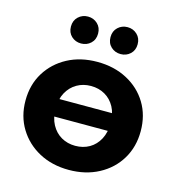

<svg xmlns="http://www.w3.org/2000/svg" viewBox="-111 -846 877 950"><g transform="rotate(15 327.0 -371.0)"><path d="M326.6 7.6Q240.8 7.6 174.4 -28Q108.1 -63.6 69.8 -126.1Q31.5 -188.6 31.5 -269.2Q31.5 -350.4 69.8 -412.6Q108.1 -474.7 174.4 -510.1Q240.8 -545.5 326.6 -545.5Q412.3 -545.5 479.2 -510.1Q546.1 -474.7 583.8 -412.6Q621.6 -350.4 621.6 -269.2Q621.6 -188.6 583.8 -126.1Q546.1 -63.6 479.2 -28Q412.3 7.6 326.6 7.6ZM326.6 -115.8Q367.2 -115.8 398.9 -134.1Q430.5 -152.4 449 -187.1Q467.4 -221.7 467.4 -269.2Q467.4 -317.2 449 -351.4Q430.5 -385.5 398.9 -403.8Q367.2 -422.2 326.6 -422.2Q286.9 -422.2 255 -403.8Q223.2 -385.5 204.4 -351.4Q185.7 -317.2 185.7 -269.2Q185.7 -221.7 204.4 -187.1Q223.2 -152.4 255 -134.1Q286.9 -115.8 326.6 -115.8ZM115.1 -229V-319.1H533.4V-229ZM426.1 -612.3Q397.2 -612.3 376.9 -631.1Q356.6 -650 356.6 -681Q356.6 -711.9 376.9 -731Q397.2 -750.1 426.1 -750.1Q455.1 -750.1 475.3 -731Q495.6 -711.9 495.6 -681Q495.6 -650 475.3 -631.1Q455.1 -612.3 426.1 -612.3ZM223.4 -612.3Q194.5 -612.3 174.2 -631.1Q153.9 -650 153.9 -681Q153.9 -711.9 174.2 -731Q194.5 -750.1 223.4 -750.1Q252.4 -750.1 272.6 -731Q292.9 -711.9 292.9 -681Q292.9 -650 272.6 -631.1Q252.4 -612.3 223.4 -612.3Z"/></g></svg>

Font: Montserrat Thin
Style: Regular
Weight: 100
Designer: Julieta Ulanovsky
Foundry: Julieta Ulanovsky
Version: Version 9.000